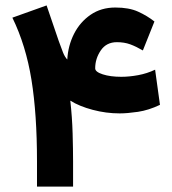

<svg xmlns="http://www.w3.org/2000/svg" viewBox="-20 -692 636 712"><path d="M413.6 -535.6Q374.5 -535.6 353.8 -505.1Q333 -474.6 333 -438.5Q333 -425.3 361.1 -416.3Q389.2 -407.2 429.7 -407.2Q459.5 -407.2 492.4 -413.3Q525.4 -419.4 555.2 -433.6L573.2 -303.2Q531.2 -283.2 491.7 -277.3Q452.1 -271.5 423.8 -271.5Q373.5 -271.5 323.7 -284.7Q273.9 -297.9 240.7 -318.8Q247.6 -256.8 249.3 -197.3Q251 -137.7 251 -92.8V0H117.2V-94.2Q117.2 -268.6 96.7 -396Q76.2 -523.4 25.9 -626.5L152.8 -671.9L197.8 -540Q207 -514.2 213.6 -497.6Q220.2 -481 229.5 -471.2Q232.4 -522.9 254.6 -566.7Q276.9 -610.4 315.9 -637.2Q355 -664.1 407.7 -664.1Q458.5 -664.1 491.9 -648.9Q525.4 -633.8 552.7 -612.3L509.8 -504.9Q484.9 -519.5 462.9 -527.6Q440.9 -535.6 413.6 -535.6Z"/></svg>

Font: Vazirmatn RD UI ExtraBold
Style: Regular
Weight: 800
Designer: Saber Rastikerdar
Foundry: Saber Rastikerdar
Version: Version 33.003